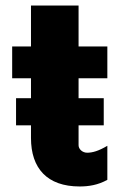

<svg xmlns="http://www.w3.org/2000/svg" viewBox="-20 -667 450 694"><path d="M368 -384V-499H264V-647H92V-499H24V-384H92V-312H38V-214H92V-168C92 -59 150 7 268 7C300 7 334 2 368 -17V-140C336 -121 314 -115 295 -115C278 -115 264 -128 264 -142V-214H355V-312H264V-384Z"/></svg>

Font: Maven Pro
Style: Black
Weight: 900
Designer: Joe Prince
Foundry: Joe Prince
Version: Version 1.003